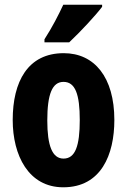

<svg xmlns="http://www.w3.org/2000/svg" viewBox="-20 -786 541 816"><path d="M414 -757V-766H249C228 -721 203 -672 169 -619V-606H274C322 -651 386 -720 414 -757ZM466 -276C466 -458 381 -560 251 -560C98 -560 34 -439 34 -276C34 -126 101 10 249 10C410 10 466 -129 466 -276ZM181 -274C181 -386 202 -438 250 -438C300 -438 319 -385 319 -276C319 -166 300 -112 250 -112C202 -112 181 -167 181 -274Z"/></svg>

Font: Noto Sans Armenian ExtraCondensed ExtraBold
Style: Regular
Weight: 800
Width: 2
Designer: Monotype Design Team
Foundry: Monotype Imaging Inc.
Version: Version 2.008